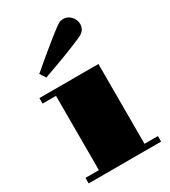

<svg xmlns="http://www.w3.org/2000/svg" viewBox="-206 -957 938 1059"><g transform="rotate(-30 263.0 -428.0)"><path d="M105 -659.7Q107.4 -661.1 114.3 -666.7Q121.1 -672.4 131.8 -681.6Q145.5 -693.4 164.1 -709.2Q182.6 -725.1 203.4 -741.9Q224.1 -758.8 245.1 -775.9Q266.1 -793 284.4 -807.4Q302.7 -821.8 316.9 -832.3Q331.1 -842.8 338.4 -847.2Q346.7 -852.1 355 -854Q363.3 -856 371.6 -856Q385.3 -856 397.2 -850.1Q409.2 -844.2 418.5 -834.5Q427.7 -824.7 433.1 -811.8Q438.5 -798.8 438.5 -785.2Q438.5 -769 430.7 -754.6Q422.9 -740.2 405.8 -730.5Q398.9 -726.6 382.8 -719.5Q366.7 -712.4 345.2 -703.6Q323.7 -694.8 298.8 -685.1Q273.9 -675.3 249 -666Q224.1 -656.7 201.4 -648.4Q178.7 -640.1 161.6 -634.3Q148.9 -629.9 140.6 -626.7Q132.3 -623.5 129.4 -622.1ZM39.1 -35.2H124.5V-508.3H39.1V-543.5H415V-35.2H500.5V0H39.1Z"/></g></svg>

Font: GravitasOne
Style: Regular
Weight: 400
Designer: Riccardo De Franceschi
Foundry: Sorkin Type Co.
Version: Version 1.001